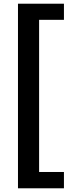

<svg xmlns="http://www.w3.org/2000/svg" viewBox="-20 -810 375 1036"><path d="M325 206V118H191V-703H325V-790H77V206Z"/></svg>

Font: Repo DemiBold
Style: Regular
Weight: 600
Designer: Stefan Peev
Foundry: Context Ltd
Version: Version 1.502